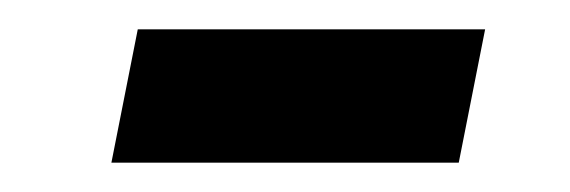

<svg xmlns="http://www.w3.org/2000/svg" viewBox="-20 -369 389 131"><path d="M56 -258 74 -349H311L293 -258Z"/></svg>

Font: IBM Plex Sans Condensed Text
Style: Italic
Weight: 450
Width: 3
Italic angle: -11°
Designer: Mike Abbink, Paul van der Laan, Pieter van Rosmalen
Foundry: Bold Monday
Version: Version 1.1